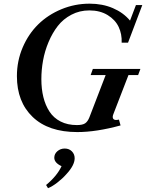

<svg xmlns="http://www.w3.org/2000/svg" viewBox="-20 -696 785 1031"><path d="M395 13.2Q240.2 13.2 155.5 -67.9Q70.8 -148.9 70.8 -287.1Q70.8 -368.7 101.8 -441.2Q132.8 -513.7 185.3 -565.2Q237.8 -616.7 309.8 -646.5Q381.8 -676.3 461.4 -676.3Q530.3 -676.3 586.2 -652.3Q642.1 -628.4 678.2 -585.4L710 -668.9H744.1L667.5 -466.8H633.3Q635.3 -512.7 617.2 -551.3Q599.1 -589.8 558.1 -615Q517.1 -640.1 459.5 -640.1Q407.2 -640.1 363.3 -616.9Q319.3 -593.8 290.3 -556.4Q261.2 -519 240.7 -470.2Q220.2 -421.4 211.2 -371.1Q202.1 -320.8 202.1 -271.5Q202.1 -218.3 212.9 -174.6Q223.6 -130.9 245.8 -96.7Q268.1 -62.5 305.4 -43.5Q342.8 -24.4 393.1 -24.4Q423.3 -24.4 437.3 -33.9Q451.2 -43.5 460 -65.9L547.4 -293H466.8L478.5 -325.7H733.9L721.7 -293H669.9L589.8 -85.9Q581.5 -66.9 588.4 -57.6Q595.2 -48.3 618.7 -53.7L627.4 -22.5Q497.1 13.2 395 13.2ZM237.8 314.5 227.5 297.4Q286.1 249 310.5 196.3Q271.5 178.2 271.5 150.9Q271.5 130.4 288.1 116Q304.7 101.6 327.6 101.6Q351.1 101.6 366 116.7Q380.9 131.8 380.9 153.8Q380.9 191.4 336.4 239.3Q315.4 263.2 287.8 284.4Q260.3 305.7 237.8 314.5Z"/></svg>

Font: Elstob 10pt SemiBold
Style: Italic
Weight: 600
Italic angle: -20°
Designer: Peter S. Baker
Version: Version 1.015